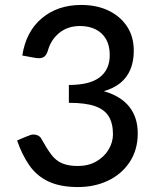

<svg xmlns="http://www.w3.org/2000/svg" viewBox="-20 -747 639 775"><path d="M295 8Q223 8 175.5 -14.5Q128 -37 98.5 -79.5Q69 -122 49 -180Q72 -190 84.5 -195Q97 -200 103 -202Q109 -204 115 -204Q126 -204 135 -199Q144 -194 148 -185Q169 -147 187.5 -122.5Q206 -98 231.5 -87.5Q257 -77 294 -77Q337 -77 369 -95.5Q401 -114 418.5 -143.5Q436 -173 436 -205Q436 -249 419 -277Q402 -305 363.5 -318.5Q325 -332 258 -332V-404Q342 -404 382.5 -435Q423 -466 423 -525Q423 -563 408 -589Q393 -615 366 -628.5Q339 -642 303 -642Q253 -642 219 -614Q185 -586 173 -542Q168 -526 159.5 -519Q151 -512 136 -512Q129 -512 113 -515Q97 -518 70 -523Q85 -620 149 -673.5Q213 -727 308 -727Q371 -727 418.5 -704Q466 -681 493 -640Q520 -599 520 -542Q520 -499 506 -466Q492 -433 465 -411.5Q438 -390 399 -379Q468 -359 502 -316Q536 -273 536 -209Q536 -142 503.5 -93Q471 -44 416.5 -18Q362 8 295 8Z"/></svg>

Font: Aleo Medium
Style: Regular
Weight: 500
Designer: Alessio Laiso
Foundry: Alessio Laiso
Version: Version 2.001;gftools[0.9.29]